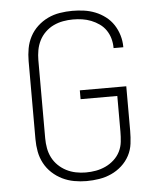

<svg xmlns="http://www.w3.org/2000/svg" viewBox="-53 -789 707 844"><g transform="rotate(-5 300.0 -367.5)"><path d="M295 8Q268 8 240.5 3Q213 -2 188.5 -14Q164 -26 143.5 -45Q123 -64 110 -88.5Q97 -113 92 -140Q87 -167 87 -195V-540Q87 -568 92 -595.5Q97 -623 110 -647.5Q123 -672 143.5 -691Q164 -710 189 -722Q214 -734 242 -738.5Q270 -743 297 -743Q323 -743 348.5 -739.5Q374 -736 398 -726.5Q422 -717 443 -701Q464 -685 478 -663.5Q492 -642 499.5 -617Q507 -592 507 -566Q507 -566 507 -565Q507 -564 507 -564H464Q464 -564 464 -564.5Q464 -565 464 -566Q464 -586 458.5 -606Q453 -626 441.5 -643Q430 -660 413 -672Q396 -684 377 -691.5Q358 -699 338 -702Q318 -705 297 -705Q275 -705 253 -701Q231 -697 211 -687.5Q191 -678 174.5 -662Q158 -646 148 -626Q138 -606 134 -584Q130 -562 130 -540V-195Q130 -173 134 -151Q138 -129 148 -109.5Q158 -90 174 -74.5Q190 -59 209.5 -49Q229 -39 251 -34.5Q273 -30 295 -30Q318 -30 340 -34Q362 -38 382.5 -47.5Q403 -57 420 -72.5Q437 -88 447 -108Q457 -128 459.5 -150.5Q462 -173 462 -195V-353H300V-392H505V-195Q505 -167 501.5 -139Q498 -111 485 -86.5Q472 -62 451 -43Q430 -24 404.5 -12.5Q379 -1 351 3.5Q323 8 295 8Z"/></g></svg>

Font: Zed Sans Extralight Extended
Style: Regular
Weight: 200
Width: 7
Designer: Belleve Invis
Foundry: Belleve Invis
Version: Version 1.0.0; ttfautohint (v1.8.4)